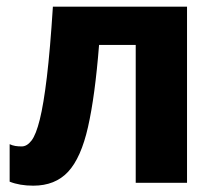

<svg xmlns="http://www.w3.org/2000/svg" viewBox="-20 -555 665 583"><path d="M547.9 -534.7V0H392.1V-418.5H280.8Q268.6 -263.7 247.3 -169.7Q226.1 -75.7 186.8 -33.4Q147.5 8.8 81.1 8.8Q39.6 8.8 9.3 -3.4V-117.2Q17.6 -113.3 26.4 -111.8Q35.2 -110.4 45.9 -110.4Q62 -110.4 75.7 -128.2Q89.4 -146 100.8 -191.9Q112.3 -237.8 122.3 -321Q132.3 -404.3 140.6 -534.7Z"/></svg>

Font: Lunasima
Style: Bold
Weight: 700
Designer: The DocRepair Project, Monotype Design Team
Foundry: Google
Version: Version 2.009